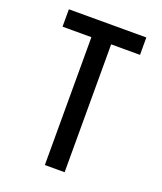

<svg xmlns="http://www.w3.org/2000/svg" viewBox="-136 -824 772 913"><g transform="rotate(20 250.0 -367.5)"><path d="M200 0V-647H54V-735H446V-647H300V0Z"/></g></svg>

Font: Iosevka Semibold
Style: Regular
Weight: 600
Monospace: yes
Designer: Belleve Invis
Foundry: Belleve Invis
Version: Version 33.2.3; ttfautohint (v1.8.4)